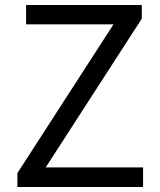

<svg xmlns="http://www.w3.org/2000/svg" viewBox="-20 -753 643 773"><path d="M50 0H556V-79H164L551 -678V-733H85V-655H437L50 -56Z"/></svg>

Font: Noto Sans KR
Style: Regular
Weight: 400
Designer: Ryoko NISHIZUKA 西塚涼子 (kana, bopomofo & ideographs); Paul D. Hunt (Latin, Greek & Cyrillic); Sandoll Communications 산돌커뮤니
Foundry: Adobe
Version: Version 2.004;hotconv 1.0.118;makeotfexe 2.5.65603